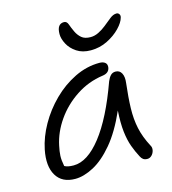

<svg xmlns="http://www.w3.org/2000/svg" viewBox="-109 -815 820 914"><g transform="rotate(-15 300.5 -357.5)"><path d="M150 10Q85 10 57 -37Q29 -84 45 -163Q57 -222 90 -280.5Q123 -339 172 -387.5Q221 -436 280.5 -465Q340 -494 403 -494Q421 -494 431 -485.5Q441 -477 438 -460Q433 -435 402 -431Q330 -421 269.5 -381Q209 -341 169 -283.5Q129 -226 116 -163Q110 -136 109 -114.5Q108 -93 114 -63Q129 -54 159 -54Q227 -54 296 -142Q365 -230 425 -397Q432 -414 441.5 -424Q451 -434 466 -434Q486 -434 495.5 -416Q505 -398 501 -368Q493 -300 491.5 -246.5Q490 -193 500 -146.5Q510 -100 536 -51Q543 -40 540 -26Q537 -12 527.5 -2.5Q518 7 506 7Q493 7 485.5 1.5Q478 -4 473 -14Q458 -42 446.5 -73.5Q435 -105 430 -148Q425 -191 429 -252Q387 -157 338.5 -99.5Q290 -42 241 -16Q192 10 150 10ZM380 -562Q339 -562 311 -580.5Q283 -599 269 -625.5Q255 -652 255 -675Q255 -725 290 -725Q304 -725 310 -707.5Q316 -690 326 -669Q335 -650 350.5 -636.5Q366 -623 395 -623Q415 -623 435 -633Q455 -643 471 -656Q493 -674 509.5 -687Q526 -700 542 -700Q550 -700 555 -693Q560 -686 557 -676Q551 -653 525.5 -626.5Q500 -600 462 -581Q424 -562 380 -562Z"/></g></svg>

Font: Shantell Sans Normal
Style: Italic
Weight: 300
Italic angle: -11.31°
Designer: Stephen Nixon, Anya Danilova, Shantell Martin
Foundry: Arrow Type
Version: Version 1.008;[a672d596b]